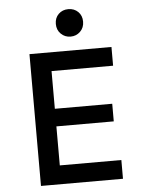

<svg xmlns="http://www.w3.org/2000/svg" viewBox="-60 -962 761 1010"><g transform="rotate(-5 320.0 -457.0)"><path d="M223 -597V-398H526V-305H223V-99H548V0H115V-696H548V-597ZM267 -842Q267 -874 287.5 -894Q308 -914 339 -914Q370 -914 390.5 -894Q411 -874 411 -842Q411 -810 390 -789.5Q369 -769 339 -769Q309 -769 288 -789.5Q267 -810 267 -842Z"/></g></svg>

Font: Amiko SemiBold
Style: Regular
Weight: 600
Designer: Pablo Impallari, Rodrigo Fuenzalida, Andres Torresi
Foundry: Impallari Type
Version: Version 1.001; ttfautohint (v1.3)